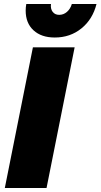

<svg xmlns="http://www.w3.org/2000/svg" viewBox="-20 -937 501 957"><path d="M352 -701 212 0H4L144 -701ZM275 -863Q297 -863 314 -878Q331 -893 338 -917H461Q442 -841 386 -795.5Q330 -750 253 -750Q186 -750 147 -786Q108 -822 108 -884Q108 -901 111 -917H234Q231 -893 242.5 -878Q254 -863 275 -863Z"/></svg>

Font: Gontserrat ExtraBold
Style: Italic
Weight: 800
Italic angle: -11.3°
Designer: Julieta Ulanovsky
Foundry: Julieta Ulanovsky
Version: Version 6.001